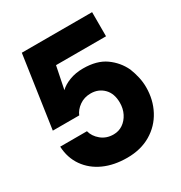

<svg xmlns="http://www.w3.org/2000/svg" viewBox="-168 -820 896 951"><g transform="rotate(-30 280.0 -344.0)"><path d="M286 12Q211 12 153.5 -14Q96 -40 62 -88.5Q28 -137 25 -202H178Q186 -170 215 -146Q244 -122 285 -122Q315 -122 338.5 -138Q362 -154 376 -181.5Q390 -209 390 -243Q390 -296 360.5 -325.5Q331 -355 287 -355Q250 -355 222.5 -335.5Q195 -316 184 -289H33L93 -700H495V-562H209L183 -434Q203 -454 238 -467.5Q273 -481 316 -481Q395 -481 443.5 -446.5Q492 -412 517 -359Q528 -331 534.5 -302.5Q541 -274 541 -244Q541 -173 510 -114.5Q479 -56 421.5 -22Q364 12 286 12Z"/></g></svg>

Font: Rethink Sans ExtraBold
Style: Regular
Weight: 800
Designer: The Rethink Sans project authors (Hans Thiessen). DM Sans designed by Colophon Foundry.
Foundry: Rethink Communications LLC
Version: Version 1.001